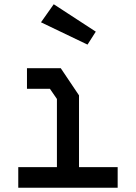

<svg xmlns="http://www.w3.org/2000/svg" viewBox="-20 -884 640 904"><path d="M107 -563V-466H215L248 -418V-97H66V0H534V-97H352V-435L266 -563ZM392 -674 431 -735 233 -864 173 -779Z"/></svg>

Font: Kode Mono SemiBold
Style: Regular
Weight: 600
Monospace: yes
Designer: Isa Ozler
Foundry: Kadena LLC
Version: Version 1.206;gftools[0.9.28]